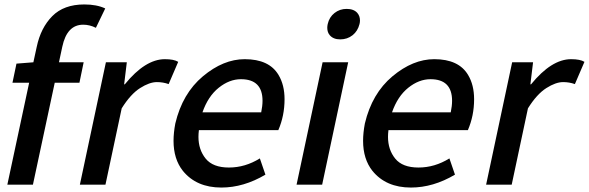

<svg xmlns="http://www.w3.org/2000/svg" viewBox="-20 -830 2647 863"><path d="M128 0H13L111 -458H36L54 -544L130 -550L145 -619Q163 -705 215 -757.5Q267 -810 359 -810Q415 -810 453 -792L411 -705Q383 -719 354 -719Q281 -719 260 -620L245 -550H356L337 -458H226Z M454 0H339L456 -550H550L538 -451H541Q633 -564 721 -564Q762 -564 781 -552L738 -452Q713 -461 685 -461Q652 -461 609.5 -434Q567 -407 527 -343Z M975 13Q863 13 802 -62Q760 -115 760 -197Q760 -233 768 -275Q800 -410 892 -487Q984 -564 1080 -564Q1190 -564 1232 -493Q1259 -448 1259 -384Q1259 -310 1231 -245H874Q872 -229 872 -215Q872 -157 904.5 -117Q937 -77 1009 -77Q1082 -77 1148 -118L1173 -45Q1075 13 975 13ZM1154 -325Q1160 -354 1160 -377Q1160 -474 1063 -474Q1011 -474 963 -435.5Q915 -397 890 -325Z M1428 0H1313L1430 -550H1545ZM1509 -653Q1478 -653 1462 -672Q1451 -685 1451 -705Q1451 -713 1453 -722Q1460 -753 1483.5 -771.5Q1507 -790 1538 -790Q1570 -790 1586 -772Q1598 -758 1598 -738Q1598 -730 1596 -722Q1588 -690 1564.5 -671.5Q1541 -653 1509 -653Z M1827 13Q1715 13 1654 -62Q1612 -115 1612 -197Q1612 -233 1620 -275Q1652 -410 1744 -487Q1836 -564 1932 -564Q2042 -564 2084 -493Q2111 -448 2111 -384Q2111 -310 2083 -245H1726Q1724 -229 1724 -215Q1724 -157 1756.5 -117Q1789 -77 1861 -77Q1934 -77 2000 -118L2025 -45Q1927 13 1827 13ZM2006 -325Q2012 -354 2012 -377Q2012 -474 1915 -474Q1863 -474 1815 -435.5Q1767 -397 1742 -325Z M2280 0H2165L2282 -550H2376L2364 -451H2367Q2459 -564 2547 -564Q2588 -564 2607 -552L2564 -452Q2539 -461 2511 -461Q2478 -461 2435.5 -434Q2393 -407 2353 -343Z"/></svg>

Font: l_WÎeÑOS 500W
Style: Regular
Weight: 500
Designer: R?O
Version: Version 2.00 June 21, 2023